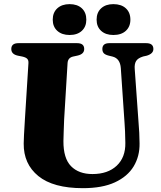

<svg xmlns="http://www.w3.org/2000/svg" viewBox="-20 -914 800 952"><path d="M597.5 -305 579 -576.5Q575.5 -624 538 -633.5L519.5 -638Q501.5 -642.5 494.5 -650.2Q487.5 -658 487.5 -671Q487.5 -700 522 -700H705Q740.5 -700 740.5 -671Q740.5 -648 708 -638L690 -634Q663.5 -626 654.8 -611.2Q646 -596.5 648 -572L667 -306Q671.5 -257 672 -203Q673 -139.5 642.8 -89.2Q612.5 -39 550 -10Q487.5 19 391 19Q244 19 170.2 -41Q96.5 -101 97.5 -202.5Q97.5 -217.5 99 -245Q100.5 -272.5 103.5 -322L121 -600.5Q122 -615 115.2 -622.2Q108.5 -629.5 91 -633.5L68.5 -638Q36 -645 36 -671Q36 -700 71.5 -700H362.5Q397.5 -700 397.5 -671Q397.5 -646 365 -638.5L342 -633.5Q316.5 -627.5 315 -601L298 -321Q296.5 -288 295.8 -261.2Q295 -234.5 294.5 -214.5Q294 -129 332.2 -90Q370.5 -51 438.5 -51Q514.5 -51 558.5 -92.2Q602.5 -133.5 601.5 -205Q601 -240 600 -262.5Q599 -285 597.5 -305ZM325 -740.5Q287 -740.5 264.2 -761Q241.5 -781.5 241.5 -816.5Q241.5 -852 264.2 -872.8Q287 -893.5 325 -893.5Q363.5 -893.5 385.8 -872.8Q408 -852 408 -816.5Q408 -782 385.8 -761.2Q363.5 -740.5 325 -740.5ZM542 -740.5Q504 -740.5 481.5 -761Q459 -781.5 459 -816.5Q459 -852 481.5 -872.8Q504 -893.5 542 -893.5Q581.5 -893.5 604 -872.8Q626.5 -852 626.5 -816.5Q626.5 -782 604 -761.2Q581.5 -740.5 542 -740.5Z"/></svg>

Font: Fraunces 9pt
Style: Bold
Weight: 700
Version: Version 1.000;[b76b70a41]